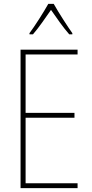

<svg xmlns="http://www.w3.org/2000/svg" viewBox="-20 -1021 472 990"><path d="M257 -1001H229C205 -958 158 -884 132 -850V-844H150C180 -878 217 -933 243 -970C270 -931 306 -879 337 -844H353V-850C334 -876 282 -956 257 -1001ZM380 -51V-76H112V-414H364V-439H112V-740H380V-765H86V-51Z"/></svg>

Font: Noto Sans Tamil UI Condensed Thin
Style: Regular
Weight: 100
Width: 3
Designer: Jelle Bosma - Monotype Design Team
Foundry: Monotype Imaging Inc.
Version: Version 2.004